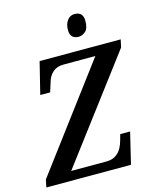

<svg xmlns="http://www.w3.org/2000/svg" viewBox="-133 -1015 905 1107"><g transform="rotate(-15 319.5 -462.0)"><path d="M4 0H509L554 -187H495L485 -151Q459 -55 378 -55H167L629 -668L639 -714H155L108 -524H167L186 -584Q195 -616 219 -637.5Q243 -659 283 -659H473L13 -45ZM410 -791Q431 -791 450.5 -808Q470 -825 470 -870Q470 -924 419 -924Q392 -924 375.5 -901.5Q359 -879 359 -845Q359 -791 410 -791Z"/></g></svg>

Font: Noto Serif SemiCondensed Semi
Style: Italic
Weight: 600
Width: 4
Italic angle: -12°
Designer: Monotype Design Team
Foundry: Monotype Imaging Inc.
Version: Version 1.901